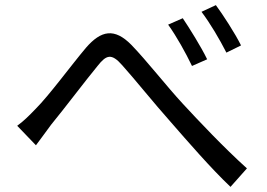

<svg xmlns="http://www.w3.org/2000/svg" viewBox="-20 -746 1040 748"><path d="M47 -256 120 -180C136 -201 159 -233 179 -260C230 -322 313 -432 360 -489C394 -532 414 -540 456 -492C502 -441 579 -345 644 -272C712 -194 802 -90 878 -18L942 -90C852 -171 753 -276 692 -342C629 -410 552 -509 492 -571C426 -638 374 -628 315 -560C256 -490 172 -375 119 -322C92 -294 72 -274 47 -256ZM692 -675 635 -650C668 -604 703 -541 728 -489L787 -515C764 -563 717 -638 692 -675ZM821 -726 765 -700C799 -655 835 -594 862 -541L919 -569C896 -616 847 -691 821 -726Z"/></svg>

Font: Source Han Sans HK
Style: Regular
Weight: 400
Designer: Ryoko NISHIZUKA 西塚涼子 (kana, bopomofo & ideographs); Paul D. Hunt (Latin, Greek & Cyrillic); Sandoll Communications 산돌커뮤니
Foundry: Adobe
Version: Version 2.000;hotconv 1.0.107;makeotfexe 2.5.65593